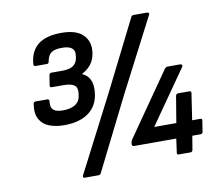

<svg xmlns="http://www.w3.org/2000/svg" viewBox="-79 -781 1048 907"><g transform="rotate(-10 445.5 -327.5)"><path d="M204 -230Q164 -230 133 -242Q102 -254 87 -281.5Q72 -309 79 -353Q80 -364 89 -364H145Q157 -364 155 -352Q151 -325 164.5 -312.5Q178 -300 210 -300Q247 -300 269 -313.5Q291 -327 295 -354L297 -368Q300 -395 284 -406Q268 -417 234 -417H178Q166 -417 169 -429L176 -474Q177 -485 188 -485H241Q275 -485 292.5 -497.5Q310 -510 314 -536L315 -549Q318 -568 304 -580Q290 -592 257 -592Q220 -592 204.5 -580Q189 -568 184 -541Q182 -529 175 -529H120Q109 -529 110 -540Q115 -601 153.5 -631.5Q192 -662 266 -662Q332 -662 364 -634.5Q396 -607 396 -563Q396 -529 380.5 -501Q365 -473 329 -454V-453Q352 -443 363 -423.5Q374 -404 374 -377Q374 -306 329.5 -268Q285 -230 204 -230ZM257 31Q245 31 250 19L441 -352L605 -679Q609 -686 617 -686H682Q687 -686 689.5 -682.5Q692 -679 689 -674L508 -324L334 24Q331 31 321 31ZM713 0Q703 0 705 -10L714 -76H513Q501 -76 502 -87L503 -96Q504 -100 505.5 -103Q507 -106 509 -109L717 -408Q724 -418 733 -418H792Q799 -418 801.5 -414Q804 -410 800 -404L621 -148H727L748 -274Q750 -285 761 -285H814Q824 -285 822 -274L803 -148H842Q852 -148 850 -138L842 -86Q840 -76 830 -76H791L780 -10Q779 -6 776.5 -3Q774 0 769 0Z"/></g></svg>

Font: Sofia Sans Medium
Style: Italic
Weight: 500
Italic angle: -9°
Version: Version 4.101